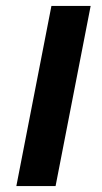

<svg xmlns="http://www.w3.org/2000/svg" viewBox="-20 -626 342 646"><path d="M35 0 153 -606H285L167 0Z"/></svg>

Font: Libra Sans
Style: Bold Italic
Weight: 700
Italic angle: -12°
Foundry: Context Ltd
Version: Version 1.002